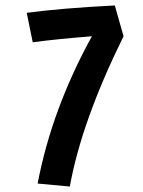

<svg xmlns="http://www.w3.org/2000/svg" viewBox="-20 -669 524 704"><path d="M401 -649 433 -536Q279 -224 236 15L118 4Q170 -269 317 -536Q189 -526 100 -514L78 -622Q205 -639 401 -649Z"/></svg>

Font: Boogaloo
Style: Regular
Weight: 400
Designer: John Vargas Beltran
Foundry: John Vargas Beltran
Version: Version 1.001